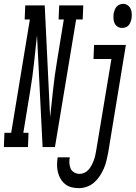

<svg xmlns="http://www.w3.org/2000/svg" viewBox="-82 -763 704 996"><path d="M-62 0 -59 -74H-24L73 -662H46L49 -735H150L178 -155Q186 -227 193.5 -298.5Q201 -370 213 -441L249 -662H222L225 -735H350L347 -662H313L203 0H139L110 -580Q102 -508 94.5 -436.5Q87 -365 75 -294L39 -74H66L63 0ZM552 -618Q538 -618 527.5 -625Q517 -632 512 -643.5Q507 -655 506.5 -668.5Q506 -682 508 -695Q510 -704 513.5 -713Q517 -722 523.5 -729Q530 -736 539 -739.5Q548 -743 557 -743Q570 -743 580.5 -735.5Q591 -728 596 -716.5Q601 -705 601.5 -691.5Q602 -678 600 -665Q598 -656 594.5 -647Q591 -638 584.5 -631Q578 -624 569 -621Q560 -618 552 -618ZM328 213Q308 213 289.5 208.5Q271 204 256.5 192.5Q242 181 232.5 165Q223 149 218.5 131Q214 113 214 93Q214 73 217 54Q217 53 217 53Q217 53 217 53H280Q280 53 280 53Q280 53 280 53Q277 68 278 83.5Q279 99 284.5 111.5Q290 124 303 131.5Q316 139 331 139Q344 139 356.5 133Q369 127 378 116.5Q387 106 393.5 93.5Q400 81 404.5 69Q409 57 412 44Q415 31 417 18L496 -457H403L406 -530H571L479 30Q475 51 470 71.5Q465 92 456.5 111.5Q448 131 435.5 150Q423 169 406.5 183.5Q390 198 369 205.5Q348 213 328 213Z"/></svg>

Font: Iosevka Slab Extended
Style: Italic
Weight: 400
Width: 7
Italic angle: -9°
Monospace: yes
Designer: Belleve Invis
Foundry: Belleve Invis
Version: Version 11.1.0; ttfautohint (v1.8.3)